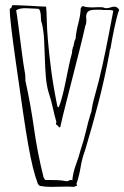

<svg xmlns="http://www.w3.org/2000/svg" viewBox="-20 -716 485 749"><path d="M363 -688Q357 -688 351 -687.5Q345 -687 339 -687Q330 -687 321 -688Q312 -689 304 -692Q300 -692 298 -688.5Q296 -685 295 -684Q294 -657 285.5 -625Q277 -593 275 -565Q270 -557 268.5 -545.5Q267 -534 263 -528L264 -527Q262 -523 261.5 -519Q261 -515 261 -510Q255 -489 249 -460.5Q243 -432 237 -402Q231 -372 224 -344Q217 -316 209 -297Q208 -299 206.5 -299Q205 -299 204 -300Q187 -384 179 -447.5Q171 -511 167 -558Q163 -605 162.5 -637Q162 -669 160 -690Q130 -691 104 -693Q82 -694 61 -695Q40 -696 32 -696Q28 -696 27 -694Q26 -692 25.5 -689.5Q25 -687 24 -685Q23 -683 20 -683H18Q18 -658 24 -607.5Q30 -557 41 -479Q58 -360 69.5 -281Q81 -202 90.5 -149Q100 -96 108.5 -62Q117 -28 128 2L135 9Q145 11 156 12Q167 13 178 13Q192 13 206 12.5Q220 12 234 12H250Q254 12 258.5 12.5Q263 13 268 13Q269 13 281 8Q281 6 280 5Q279 4 278 2Q289 -30 294.5 -64Q300 -98 312 -130Q342 -230 365.5 -321.5Q389 -413 407 -510Q407 -520 411 -527Q414 -545 418 -566.5Q422 -588 426.5 -608.5Q431 -629 435.5 -647.5Q440 -666 445 -678Q437 -690 427 -690Q419 -690 411 -687Q403 -684 394 -684Q389 -684 383 -687Q381 -688 363 -688ZM350 -343Q345 -326 341.5 -309.5Q338 -293 336 -277H335Q324 -242 315.5 -205Q307 -168 295 -133Q287 -102 276 -73Q265 -44 262 -12Q260 -14 257 -14Q252 -14 248.5 -11.5Q245 -9 240 -9Q220 -13 199 -13.5Q178 -14 156 -14L150 -24Q126 -120 113 -213Q100 -306 79 -402V-410Q79 -421 77.5 -430.5Q76 -440 74 -451Q73 -456 70.5 -473Q68 -490 65 -513.5Q62 -537 58.5 -563.5Q55 -590 52 -613.5Q49 -637 46.5 -654Q44 -671 43 -676Q51 -681 60 -682.5Q69 -684 80 -684Q91 -684 102.5 -683Q114 -682 124 -682H126Q133 -682 135.5 -675Q138 -668 139 -659Q140 -650 140 -640.5Q140 -631 143 -627Q150 -598 152 -562Q154 -526 155 -488.5Q156 -451 159 -415Q162 -379 171 -351Q180 -324 186 -296Q192 -268 200 -240Q199 -238 199 -236Q199 -235 198 -235Q198 -230 203 -227.5Q208 -225 210 -219L215 -220Q225 -265 238 -315.5Q251 -366 264 -417.5Q277 -469 290 -520Q303 -571 313 -616Q317 -623 317 -636Q317 -640 316.5 -643.5Q316 -647 316 -650Q316 -662 322.5 -670Q329 -678 355 -678H376Q377 -677 387 -677H404Q409 -677 413.5 -676.5Q418 -676 422 -674L405 -585Q393 -522 380 -462.5Q367 -403 350 -343Z"/></svg>

Font: Londrina Sketch
Style: Regular
Weight: 400
Designer: Marcelo Magalhaes
Foundry: Marcelo Magalhães
Version: Version 1.002